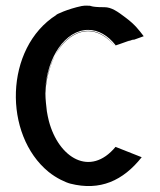

<svg xmlns="http://www.w3.org/2000/svg" viewBox="-20 -633 555 668"><path d="M150 -212C147 -223 145 -235 143 -246C141 -265 138 -286 138 -308C139 -337 144 -365 151 -391L156 -405C145 -376 139 -346 137 -316C143 -435 208 -529 287 -529C323 -529 356 -509 382 -476C375 -471 407 -484 434 -493C437 -494 429 -491 426 -489C446 -497 447 -497 439 -493L447 -496L444 -494L480 -507C463 -529 450 -547 418 -571C389 -593 368 -608 343 -608H340C295 -608 296 -614 290 -613C277 -614 269 -613 264 -612C216 -602 173 -582 176 -581C-5 -466 -9 -164 149 -35C176 -13 209 2 225 6C328 32 408 -4 473 -86L382 -122C294 -16 184 -83 150 -212ZM379 -473C310 -562 216 -530 171 -439C218 -527 306 -561 379 -473ZM171 -439C163 -424 157 -408 151 -391C146 -373 143 -355 140 -334C145 -377 159 -415 171 -439ZM160 -417C158 -413 157 -409 156 -405C158 -411 160 -417 163 -423ZM140 -334C140 -333 140 -331 140 -330Z"/></svg>

Font: HIVNotRetro
Style: Regular
Weight: 400
Designer: Feorag
Foundry: Feorag
Version: Version 1.000;PS 001.000;hotconv 1.0.88;makeotf.lib2.5.64775